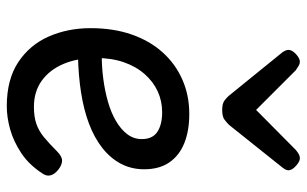

<svg xmlns="http://www.w3.org/2000/svg" viewBox="-189 -696 904 566"><g transform="rotate(90 263.0 -413.0)"><path d="M293 19Q214 19 163 -15Q112 -49 87.5 -105Q63 -161 63 -228Q63 -295 81.5 -348.5Q100 -402 134 -440Q168 -478 214.5 -498.5Q261 -519 316 -519Q365 -519 401.5 -504.5Q438 -490 458.5 -460.5Q479 -431 479 -386Q479 -348 462.5 -317Q446 -286 416 -262.5Q386 -239 345 -223.5Q304 -208 253 -200Q202 -192 145 -191V-261Q178 -261 212.5 -265.5Q247 -270 279 -279Q311 -288 336 -302.5Q361 -317 375.5 -336Q390 -355 390 -379Q390 -411 368.5 -425Q347 -439 311 -439Q278 -439 249.5 -426Q221 -413 198.5 -387.5Q176 -362 163.5 -326Q151 -290 151 -244Q151 -189 168.5 -148Q186 -107 218 -84Q250 -61 295 -61Q325 -61 346 -68.5Q367 -76 385.5 -91.5Q404 -107 426 -129Q441 -144 453.5 -144Q466 -144 480 -133Q494 -122 497 -109.5Q500 -97 490 -84Q465 -46 431 -23.5Q397 -1 361.5 9Q326 19 293 19ZM447 -845Q456 -845 469 -833.5Q482 -822 482 -811Q482 -809 481 -805.5Q480 -802 475 -795L348 -636Q342 -630 333 -623Q324 -616 304 -616Q285 -616 276 -623Q267 -630 262 -636L133 -795Q129 -802 128 -805.5Q127 -809 127 -811Q127 -822 139.5 -833.5Q152 -845 162 -845Q168 -845 174 -841.5Q180 -838 187 -833L304 -716L422 -833Q428 -838 434 -841.5Q440 -845 447 -845Z"/></g></svg>

Font: Playwrite HU
Style: Regular
Weight: 400
Designer: Veronika Burian, José Scaglione
Foundry: TypeTogether
Version: Version 1.002